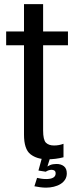

<svg xmlns="http://www.w3.org/2000/svg" viewBox="-20 -744 376 904"><path d="M203 6Q242.5 6 279 -3.5V-67Q258 -59 234.5 -59Q209.5 -59 196.2 -72.2Q183 -85.5 183 -130V-531H300V-596H183V-724.5H93V-596H9V-531H93V-110Q93 -41.5 123.5 -17.8Q154 6 203 6ZM197 139.5Q215.5 139.5 233.2 135.2Q251 131 264.8 122.5Q278.5 114 286.5 101.5Q294.5 89 294.5 72.5Q294.5 49.5 281 38.8Q267.5 28 246 28Q228.5 28 215.8 33.2Q203 38.5 196 46L195.5 64.5Q201 60.5 208.5 58Q216 55.5 222.5 55.5Q231.5 55.5 236.8 59.5Q242 63.5 242 72.5Q242 85.5 230.8 92.2Q219.5 99 197.5 99Q185 99 173.5 97.2Q162 95.5 154.5 93.5L142 133Q154 135.5 168.8 137.5Q183.5 139.5 197 139.5ZM195.5 64.5 216 -1H177.5L161 59Z"/></svg>

Font: Anybody Condensed
Style: Regular
Weight: 400
Width: 3
Designer: Tyler Finck
Foundry: Etcetera Type Company
Version: Version 1.113;gftools[0.9.25]